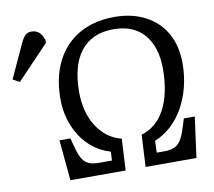

<svg xmlns="http://www.w3.org/2000/svg" viewBox="-216 -809 1003 900"><g transform="rotate(-10 285.5 -359.0)"><path d="M48 0 30 -193H82L95 -145Q104 -111 116 -92Q128 -73 146.5 -65Q165 -57 195 -57H256L258 -99Q214 -112 179 -138.5Q144 -165 119.5 -202.5Q95 -240 81.5 -285.5Q68 -331 68 -382Q68 -443 81.5 -495Q95 -547 121.5 -588Q148 -629 186 -658Q224 -687 273.5 -702.5Q323 -718 383 -718Q468 -718 531 -684.5Q594 -651 627.5 -591Q661 -531 661 -450Q661 -390 647.5 -337Q634 -284 609.5 -240Q585 -196 550 -163.5Q515 -131 471 -113L469 -57H503Q534 -57 552.5 -65Q571 -73 583.5 -92Q596 -111 607 -145L622 -193H674L648 0H406L414 -152Q450 -163 478.5 -187Q507 -211 526.5 -248Q546 -285 556 -333.5Q566 -382 566 -440Q566 -491 553 -532.5Q540 -574 515 -603Q490 -632 453.5 -647Q417 -662 369 -662Q317 -662 278 -644.5Q239 -627 212.5 -593Q186 -559 173 -510Q160 -461 160 -399Q160 -351 171 -309.5Q182 -268 203 -235.5Q224 -203 253 -181Q282 -159 319 -150L311 0ZM-105 -495 -137 -512 -62 -675Q-51 -698 -40 -708Q-29 -718 -11 -718Q10 -718 24 -706Q38 -694 47 -668V-654Z"/></g></svg>

Font: Literata 18pt
Style: Italic
Weight: 400
Italic angle: -2°
Designer: Latin by Veronika Burian and Jose Scaglione. Greek by Irene Vlachou. Cyrillic by Vera Evstafieva
Foundry: TypeTogether
Version: Version 3.103;gftools[0.9.29]